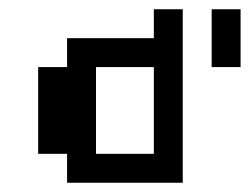

<svg xmlns="http://www.w3.org/2000/svg" viewBox="-20 -395 540 415"><path d="M312.5 -250H187.5V-62.5H312.5ZM312.5 -375H375V0H125V-62.5H62.5V-250H125V-312.5H312.5ZM437.5 -375H500V-250H437.5Z"/></svg>

Font: Half Eighties
Style: Regular
Weight: 400
Monospace: yes
Designer: Jayvee Enaguas (HarvettFox96)
Version: 20191127.01dev02